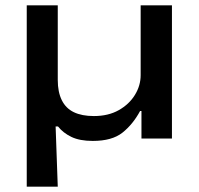

<svg xmlns="http://www.w3.org/2000/svg" viewBox="-20 -518 745 718"><path d="M80 180V-498H196V-219Q196 -174 211 -143.5Q226 -113 256 -98.5Q286 -84 331 -84Q385 -84 424 -106Q463 -128 484.5 -163Q506 -198 506 -237V-498H623V0H509V-103H504Q477 -53 438 -22Q399 9 327 9Q278 9 247 -6Q216 -21 197 -45H188L196 180Z"/></svg>

Font: Nunito Sans 7pt Expanded SemiBold
Style: Regular
Weight: 600
Width: 7
Designer: Vernon Adams
Foundry: Vernon Adams
Version: Version 3.101;gftools[0.9.27]